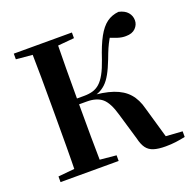

<svg xmlns="http://www.w3.org/2000/svg" viewBox="-135 -893 1037 1040"><g transform="rotate(-20 384.0 -372.5)"><path d="M45.1 0V-32.6L198.2 -47.3H226L380.1 -32.6V0ZM45.1 -707.9V-740.5H380.1V-707.9L226 -694.2H198.2ZM138.6 0Q140.6 -85.2 141 -171.8Q141.4 -258.5 141.4 -346.1V-393.6Q141.4 -481.3 141 -567.7Q140.6 -654.1 138.6 -740.5H286.3Q284.6 -655.6 284.1 -567.5Q283.6 -479.5 283.6 -387.2V-368.2Q283.6 -264.5 284.1 -175.6Q284.6 -86.6 286.3 0ZM513.9 -80.8 468.6 -234.2Q448 -307.6 416.6 -334.6Q385.2 -361.6 328 -361.6H220.9V-395.2H324.5Q352.3 -395.2 374.4 -401.4Q396.6 -407.7 414.9 -423.8Q433.3 -439.9 450 -470.1Q466.7 -500.3 482.8 -547.2Q507.5 -622.6 532.3 -667.7Q557.1 -712.7 586.6 -734.2Q616.2 -755.7 655.3 -759.4Q689.9 -751.8 706.7 -732Q723.6 -712.2 723.6 -686Q723.6 -660.8 704.5 -641.3Q685.4 -621.9 649.4 -621.9Q627 -621.2 601 -629.5Q575.1 -637.9 538.4 -653.9L588.1 -683.2Q571.5 -658.5 559.6 -637.8Q547.8 -617.2 537.4 -593.6Q527.1 -570 514.7 -536.4Q496.6 -489.5 479.6 -459.3Q462.7 -429.1 443.6 -411.3Q424.4 -393.4 400.6 -383.4Q376.7 -373.5 344 -366.3L345.5 -383.8Q430.1 -379.4 484.3 -360.8Q538.4 -342.3 569.4 -307.1Q600.4 -272 614.4 -216.4L673.4 -11.8L605.5 -42.8L760.7 -32.4V0Q733.3 5.9 705.9 9.5Q678.6 13.1 647.5 13.1Q605.5 13.1 579.1 4.8Q552.6 -3.5 537.5 -23.9Q522.4 -44.2 513.9 -80.8Z"/></g></svg>

Font: Noto Serif SC
Style: Regular
Weight: 200
Designer: Ryoko NISHIZUKA 西塚涼子 (kana & ideographs); Frank Grießhammer (Latin, Greek & Cyrillic); Wenlong ZHANG 张文龙 (bopomofo); San
Foundry: Adobe
Version: Version 2.001;hotconv 1.1.0;makeotfexe 2.6.0